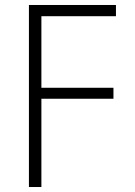

<svg xmlns="http://www.w3.org/2000/svg" viewBox="-20 -750 540 770"><path d="M96 0V-730H445V-685H146V-398H435V-354H146V0Z"/></svg>

Font: M PLUS Code Latin Light
Style: Regular
Weight: 300
Designer: Coji Morishita
Foundry: UNDERFOREST DESIGN
Version: Version 1.002; ttfautohint (v1.8.3)